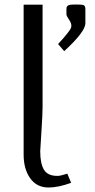

<svg xmlns="http://www.w3.org/2000/svg" viewBox="-20 -812 415 841"><path d="M354 -771V-708.5Q352.1 -671.4 261.2 -587.9L234.4 -619.1Q261.7 -648.4 275.1 -666Q288.6 -683.6 290.5 -688.7Q292.5 -693.8 292.5 -700.2Q292.5 -711.4 281.7 -727.1Q271 -742.7 271 -749V-771Q271 -776.4 271.5 -778.8Q272 -781.2 274.7 -784.9Q277.3 -788.6 284.2 -790.3Q291 -792 302.2 -792H322.8Q344.2 -792 349.1 -787.6Q354 -783.2 354 -771ZM83.5 -791.5H166.5V-343.8Q166.5 -312.5 161.4 -234.4Q156.2 -156.2 156.2 -149.9Q156.2 -95.7 172.6 -68.6Q189 -41.5 231.4 -41.5Q244.6 -41.5 274.9 -51.3L291.5 -11.2Q234.9 9.3 192.9 9.3Q141.1 9.3 112.3 -31Q83.5 -71.3 83.5 -135.3Z"/></svg>

Font: Resagnicto
Style: Regular
Weight: 500
Version: Version 0.9991